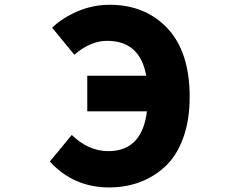

<svg xmlns="http://www.w3.org/2000/svg" viewBox="-20 -778 1040 811"><path d="M293.9 -546.9 200.2 -661.1Q244.1 -703.1 308.6 -730.5Q373 -757.8 443.4 -757.8Q593.8 -757.8 687.5 -658.2Q781.2 -558.6 781.2 -368.2Q781.2 -271.5 754.4 -196.8Q727.5 -122.1 680.2 -77.1Q632.8 -32.2 572.3 -9.3Q511.7 13.7 440.4 13.7Q291 13.7 190.4 -95.7L283.2 -208Q353.5 -139.6 437.5 -139.6Q580.1 -139.6 600.6 -307.6H348.6V-458H597.7Q571.3 -605.5 432.6 -605.5Q362.3 -605.5 293.9 -546.9Z"/></svg>

Font: GenEi Gothic M Heavy
Style: Regular
Weight: 800
Designer: o_tamon (Modified); [Source Han Sans]
Ryoko NISHIZUKA  (kana & ideographs); Paul D. Hunt (Latin, Greek & Cyrillic); Wenl
Version: Version 1.1a;Original Version 1.004